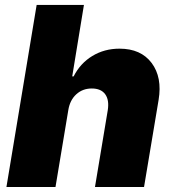

<svg xmlns="http://www.w3.org/2000/svg" viewBox="-20 -747 686 767"><path d="M252.8 -306.8 201.7 0H5.7L126.4 -727.3H315.3L268.5 -441.8H274.1Q300.8 -494.3 348.9 -523.4Q397 -552.6 457.4 -552.6Q543 -552.6 585.8 -495.4Q628.6 -438.2 613.6 -348L555.4 0H359.4L410.5 -306.8Q416.9 -347.7 400.2 -370.6Q383.5 -393.5 346.6 -393.5Q310 -393.5 284.6 -370.2Q259.2 -346.9 252.8 -306.8Z"/></svg>

Font: Karasuma Gothic
Style: Italic
Weight: 900
Italic angle: -9.39999°
Designer: Rasmus Andersson / Ryoko Nishizuka
Foundry: Genbu
Version: Version 1.00